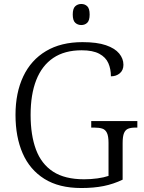

<svg xmlns="http://www.w3.org/2000/svg" viewBox="-20 -936 725 966"><path d="M389 10Q277 10 203.5 -36Q130 -82 94 -164.5Q58 -247 58 -358Q58 -469 97 -551.5Q136 -634 211.5 -679Q287 -724 395 -724Q468 -724 513 -708.5Q558 -693 579.5 -667Q601 -641 601 -610Q601 -583 583 -567.5Q565 -552 538 -552Q538 -589 525 -618.5Q512 -648 479.5 -665.5Q447 -683 391 -683Q305 -683 248 -644.5Q191 -606 162.5 -533.5Q134 -461 134 -358Q134 -256 161 -183.5Q188 -111 247 -72.5Q306 -34 403 -34Q437 -34 470 -38.5Q503 -43 526 -51V-217Q526 -251 518 -267.5Q510 -284 494.5 -289Q479 -294 455 -294H439V-327H671V-294H660Q639 -294 625 -288.5Q611 -283 604 -266.5Q597 -250 597 -215V-32Q551 -10 501.5 0Q452 10 389 10ZM389 -810Q371 -810 358.5 -821.5Q346 -833 346 -863Q346 -893 358.5 -904.5Q371 -916 389 -916Q407 -916 419 -904.5Q431 -893 431 -863Q431 -833 419 -821.5Q407 -810 389 -810Z"/></svg>

Font: Noto Rashi Hebrew Light
Style: Regular
Weight: 300
Version: Version 1.006